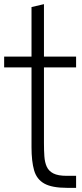

<svg xmlns="http://www.w3.org/2000/svg" viewBox="-22 -906 395 926"><path d="M302 0Q229 0 192 -20.5Q155 -41 142.5 -84.5Q130 -128 130 -196V-414H190V-216Q190 -181 192 -152Q194 -123 203.5 -102Q213 -81 235.5 -69.5Q258 -58 300 -58H345V0ZM-2 -581V-633H345V-581ZM130 -275V-872L190 -886V-275Z"/></svg>

Font: Matangi
Style: Regular
Weight: 400
Designer: Prashant Pant
Foundry: The Graphic Ant
Version: Version 3.002